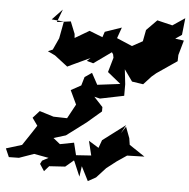

<svg xmlns="http://www.w3.org/2000/svg" viewBox="-82 -988 1124 1139"><g transform="rotate(5 480.0 -418.5)"><path d="M964 -825 975 -925 902 -876 811 -898 749 -835 736 -767 674 -733 582 -772 605 -837 506 -803 495 -770 416 -801 331 -751 329 -775 300 -847 218 -836 247 -913 186 -849 259 -842 240 -741 208 -671 180 -659 224 -638 302 -578 327 -590 436 -641 415 -622 454 -611 559 -686 567 -674 571 -654 546 -567 625 -503 489 -486 452 -554 410 -525 395 -474 335 -441 377 -352 391 -258 386 -380 328 -273 247 -275 163 -301 124 -258 156 -213 128 -170 76 -92 -18 -63 4 -13 64 -14 152 -45 239 -29 202 -9 192 11 219 52 247 20 342 14 401 -36 368 -69 394 -21 431 66 440 3 483 88 530 62 585 2 643 -43 702 -83 805 -86 712 -148 706 -187 681 -253 653 -211 681 -263 546 -161 529 -114 469 -151 490 -65 400 -59 382 -132 299 -116 258 -149 330 -171 447 -259 531 -331V-357L478 -414L512 -406L654 -435V-504L644 -592L693 -523L760 -513L806 -563L832 -585L952 -667L953 -704L978 -792L926 -799Z"/></g></svg>

Font: Hussar Lance
Style: Italic
Weight: 700
Foundry: Cannot Into Space Fonts, PlusOne Fonts
Version: Version 2.27